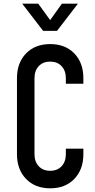

<svg xmlns="http://www.w3.org/2000/svg" viewBox="-20 -1005 514 1041"><path d="M432 -199V-169Q432 -86 383 -35Q334 16 252 16Q170.5 16 121.2 -35Q72 -86 72 -169V-581Q72 -664.5 121.2 -715.2Q170.5 -766 252 -766Q334 -766 383 -715.2Q432 -664.5 432 -581V-551H337V-581Q337 -621.5 314 -646.2Q291 -671 252 -671Q213 -671 190 -646.2Q167 -621.5 167 -581V-169Q167 -128.5 190 -103.8Q213 -79 252 -79Q291 -79 314 -103.8Q337 -128.5 337 -169V-199ZM214 -837.5 100.5 -985H187.5L252 -896L315.5 -985H402.5L289 -837.5Z"/></svg>

Font: Mohave Medium
Style: Regular
Weight: 500
Designer: Gumpita Rahayu
Foundry: Tokotype
Version: Version 2.003